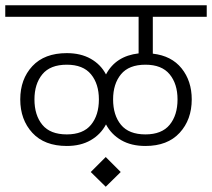

<svg xmlns="http://www.w3.org/2000/svg" viewBox="-30 -654 806 730"><path d="M0 0ZM551 -590V-450Q622 -442 660.5 -394Q699 -346 699 -276Q699 -199 653 -149Q607 -99 523 -99Q469 -99 431 -121Q393 -143 373 -181Q353 -143 315 -121Q277 -99 224 -99Q139 -99 93 -149Q47 -199 47 -276Q47 -353 93 -402.5Q139 -452 224 -452Q277 -452 315 -430.5Q353 -409 373 -371Q410 -441 497 -451V-590H-10V-634H756V-590ZM346 -276Q346 -335 316 -371.5Q286 -408 224 -408Q161 -408 131 -371.5Q101 -335 101 -276Q101 -216 131 -179.5Q161 -143 224 -143Q286 -143 316 -179.5Q346 -216 346 -276ZM523 -408Q460 -408 430 -371.5Q400 -335 400 -276Q400 -216 430 -179.5Q460 -143 523 -143Q585 -143 615 -179.5Q645 -216 645 -276Q645 -335 615 -371.5Q585 -408 523 -408ZM315 0 372 -57 429 0 372 56Z"/></svg>

Font: Biryani UltraLight
Style: Regular
Weight: 250
Designer: Dan Reynolds and Mathieu Réguer
Foundry: Dan Reynolds and Mathieu Réguer
Version: Version 1.003; ttfautohint (v1.1) -l 5 -r 5 -G 72 -x 0 -D la